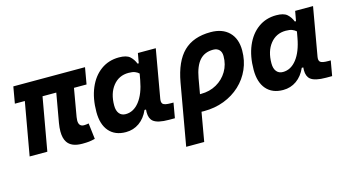

<svg xmlns="http://www.w3.org/2000/svg" viewBox="-82 -842 2508 1382"><g transform="rotate(-15 1172.0 -151.0)"><path d="M444.8 9.8Q363.8 9.8 334 -36.1Q314.5 -65.4 314.5 -116.2Q314.5 -144 320.3 -178.2L358.4 -394.5H255.9L186 0H54.2L124 -394.5H49.8L71.3 -517.6H605.5L584 -394.5H490.2L454.1 -186.5Q451.7 -172.4 451.7 -161.1Q451.7 -115.7 491.2 -115.7Q498.5 -115.7 506.8 -116.7Q515.1 -117.7 525.9 -119.6L540 -1Q514.6 5.4 495.1 7.6Q475.6 9.8 444.8 9.8Z M986.3 -444.3 999.5 -517.6H1132.8L1069.3 -154.8Q1068.4 -148.4 1068.4 -142.6Q1068.4 -126.5 1077.6 -118.2Q1090.3 -106.9 1136.2 -106.9H1154.8L1135.3 4.9H1090.8Q1007.3 4.9 975.6 -21Q949.7 -42.5 949.7 -88.4Q949.7 -98.1 950.7 -109.4H939.5Q914.1 -51.8 870.1 -20.8Q826.2 10.3 770 10.3Q689.5 10.3 645.3 -40.5Q601.1 -91.3 601.1 -184.1Q601.1 -285.6 633.3 -361.8Q665.5 -438 723.6 -480.2Q781.7 -522.5 858.9 -522.5Q914.6 -522.5 939.2 -500.7Q963.9 -479 977.5 -444.3ZM896.5 -397Q824.7 -397 780.8 -341.8Q736.8 -286.6 736.8 -196.3Q736.8 -157.7 753.9 -136.5Q771 -115.2 801.8 -115.2Q860.8 -115.2 904.1 -170.4Q947.3 -225.6 965.3 -325.7L973.6 -371.6Q961.9 -382.8 944.3 -389.9Q926.8 -397 896.5 -397Z M1543 -527.3Q1630.9 -527.3 1680.2 -478.3Q1729.5 -429.2 1729.5 -341.8Q1729.5 -266.6 1701.2 -202.4Q1672.9 -138.2 1621.6 -90.6Q1570.3 -43 1501.5 -16.6Q1432.6 9.8 1351.6 9.8Q1342.3 9.8 1332.5 9.3L1294.9 224.6H1160.6L1241.2 -233.9Q1268.1 -384.8 1341.3 -456.1Q1414.6 -527.3 1543 -527.3ZM1374.5 -229.5 1354.5 -115.7Q1358.4 -115.7 1362.3 -115.7Q1427.2 -115.7 1478.5 -144.8Q1529.8 -173.8 1559.6 -223.9Q1589.4 -273.9 1589.4 -336.9Q1589.4 -367.2 1573.2 -383.8Q1557.1 -400.4 1528.3 -400.4Q1464.8 -400.4 1427.5 -358.9Q1390.1 -317.4 1374.5 -229.5Z M2158.2 -444.3 2171.4 -517.6H2304.7L2241.2 -154.8Q2240.2 -148.4 2240.2 -142.6Q2240.2 -126.5 2249.5 -118.2Q2262.2 -106.9 2308.1 -106.9H2326.7L2307.1 4.9H2262.7Q2179.2 4.9 2147.5 -21Q2121.6 -42.5 2121.6 -88.4Q2121.6 -98.1 2122.6 -109.4H2111.3Q2085.9 -51.8 2042 -20.8Q1998 10.3 1941.9 10.3Q1861.3 10.3 1817.1 -40.5Q1772.9 -91.3 1772.9 -184.1Q1772.9 -285.6 1805.2 -361.8Q1837.4 -438 1895.5 -480.2Q1953.6 -522.5 2030.8 -522.5Q2086.4 -522.5 2111.1 -500.7Q2135.7 -479 2149.4 -444.3ZM2068.4 -397Q1996.6 -397 1952.6 -341.8Q1908.7 -286.6 1908.7 -196.3Q1908.7 -157.7 1925.8 -136.5Q1942.9 -115.2 1973.6 -115.2Q2032.7 -115.2 2075.9 -170.4Q2119.1 -225.6 2137.2 -325.7L2145.5 -371.6Q2133.8 -382.8 2116.2 -389.9Q2098.6 -397 2068.4 -397Z"/></g></svg>

Font: CaskaydiaCove NFP
Style: Bold Italic
Weight: 700
Italic angle: -10°
Designer: Aaron Bell
Foundry: Saja Typeworks
Version: Version 2111.001; VTT 6.35;Nerd Fonts 3.1.1